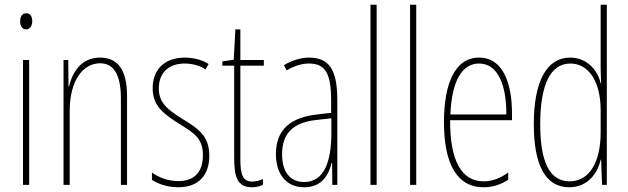

<svg xmlns="http://www.w3.org/2000/svg" viewBox="-20 -780 2650 810"><path d="M91 -724C71 -724 65 -706 65 -690C65 -672 73 -656 90 -656C106 -656 116 -670 116 -691C116 -707 110 -724 91 -724ZM103 -527H77V0H103Z M402 -537C322 -537 285 -474 271 -415H269L268 -527H248V0H274V-311C274 -445 333 -513 402 -513C456 -513 490 -471 490 -365V0H516V-375C516 -488 475 -537 402 -537Z M863 -123C863 -210 813 -239 747 -280C683 -320 650 -349 650 -407C650 -475 694 -512 759 -512C791 -512 825 -503 847 -487L860 -510C834 -527 798 -537 760 -537C667 -537 624 -479 624 -408C624 -330 675 -296 742 -254C801 -217 836 -195 836 -125C836 -56 802 -16 732 -16C690 -16 650 -31 621 -52V-21C644 -6 683 10 732 10C820 10 863 -43 863 -123Z M1044 -14C1004 -14 994 -44 994 -108V-503H1093V-527H994V-656H973L966 -528L918 -521V-503H968V-112C968 -32 982 10 1043 10C1062 10 1076 6 1089 0V-25C1079 -19 1061 -14 1044 -14Z M1283 -537C1249 -537 1210 -525 1178 -505L1189 -483C1226 -505 1259 -512 1283 -512C1350 -512 1377 -475 1377 -355V-304L1316 -297C1206 -284 1144 -234 1144 -129C1144 -57 1179 10 1263 10C1339 10 1367 -43 1379 -93H1381L1382 0H1403V-358C1403 -489 1367 -537 1283 -537ZM1315 -274 1378 -281V-220C1378 -97 1347 -12 1263 -12C1205 -12 1170 -54 1170 -129C1170 -217 1216 -263 1315 -274Z M1569 0V-760H1543V0Z M1736 0V-760H1710V0Z M2001 -537C1900 -537 1853 -429 1853 -264C1853 -94 1905 10 2020 10C2061 10 2096 -3 2124 -22V-52C2089 -27 2055 -15 2020 -15C1925 -15 1878 -106 1879 -273H2140V-301C2140 -421 2106 -537 2001 -537ZM2001 -512C2084 -512 2117 -414 2116 -297H1880C1886 -442 1931 -512 2001 -512Z M2381 10C2462 10 2502 -52 2514 -106H2516L2520 0H2540V-760H2514V-497C2514 -475 2515 -454 2516 -429H2514C2503 -479 2460 -537 2385 -537C2288 -537 2232 -440 2232 -256C2232 -82 2282 10 2381 10ZM2383 -15C2295 -15 2259 -104 2259 -256C2259 -424 2303 -512 2386 -512C2466 -512 2514 -432 2514 -315V-221C2514 -97 2467 -15 2383 -15Z"/></svg>

Font: Noto Sans Myanmar UI ExtraCondensed Thin
Style: Regular
Weight: 100
Width: 2
Designer: Monotype Design Team
Foundry: Monotype Imaging Inc.
Version: Version 2.103